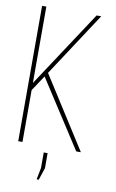

<svg xmlns="http://www.w3.org/2000/svg" viewBox="-96 -751 593 978"><g transform="rotate(10 200.5 -262.5)"><path d="M340 0 115 -348 62 -268V0H40V-700H62V-305L322 -700H346L129 -369L364 0ZM166 175 178 114V34H198V112L177 175Z"/></g></svg>

Font: Bebas Neue Light
Style: Regular
Weight: 300
Designer: Ryoichi Tsunekawa
Foundry: Ryoichi Tsunekawa
Version: Version 1.003;PS 001.003;hotconv 1.0.70;makeotf.lib2.5.58329